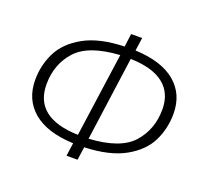

<svg xmlns="http://www.w3.org/2000/svg" viewBox="-119 -825 1026 964"><g transform="rotate(20 394.0 -342.5)"><path d="M397 -70 387 0H328L338 -70Q196 -76 123 -138Q50 -200 50 -305Q50 -383 84 -451.5Q118 -520 199.5 -565.5Q281 -611 415 -615L424 -685H483L473 -615Q614 -609 687.5 -547.5Q761 -486 761 -381Q761 -302 727.5 -234Q694 -166 613 -120.5Q532 -75 397 -70ZM409 -567Q243 -557 177 -483.5Q111 -410 111 -303Q111 -125 346 -118ZM701 -383Q701 -470 641.5 -517Q582 -564 465 -567L403 -118Q570 -128 635.5 -202Q701 -276 701 -383Z"/></g></svg>

Font: Fira Sans Light
Style: Italic
Weight: 300
Italic angle: -8°
Designer: bBox Type GmbH & Carrois Corporate GbR & Edenspiekermann AG
Foundry: bBox Type GmbH & Carrois Corporate GbR & Edenspiekermann AG
Version: Version 4.301